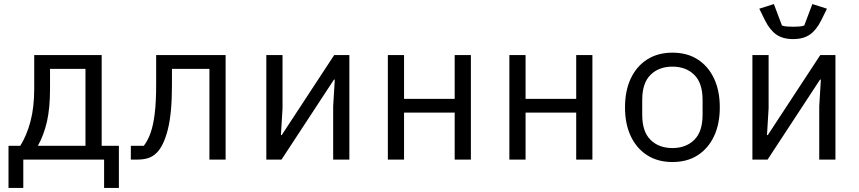

<svg xmlns="http://www.w3.org/2000/svg" viewBox="-20 -788 4240 948"><path d="M22 -68H80Q112 -119 130.5 -188.5Q149 -258 149 -352V-516H482V-68H567V140H494V0H95V140H22ZM402 -68V-448H227V-348Q227 -255 212 -188.5Q197 -122 167 -68Z M626 -68H690Q710 -94 723.5 -132Q737 -170 744 -227.5Q751 -285 751 -369V-516H1094V0H1014V-448H829V-367Q829 -228 808.5 -148Q788 -68 754 -34Q735 -15 712 -7.5Q689 0 657 0H626Z M1295 0V-516H1375V-253L1367 -121H1371L1409 -179L1630 -516H1705V0H1625V-263L1633 -395H1629L1625 -389L1370 0Z M1895 -516H1975V-300H2225V-516H2305V0H2225V-232H1975V0H1895Z M2495 -516H2575V-300H2825V-516H2905V0H2825V-232H2575V0H2495Z M3300 12Q3228 12 3175.5 -21.5Q3123 -55 3094.5 -115.5Q3066 -176 3066 -258Q3066 -340 3094.5 -400.5Q3123 -461 3175.5 -494.5Q3228 -528 3300 -528Q3373 -528 3425 -494.5Q3477 -461 3505.5 -400.5Q3534 -340 3534 -258Q3534 -176 3505.5 -115.5Q3477 -55 3425 -21.5Q3373 12 3300 12ZM3300 -57Q3367 -57 3408 -97.5Q3449 -138 3449 -221V-295Q3449 -378 3408 -418.5Q3367 -459 3300 -459Q3233 -459 3192 -418.5Q3151 -378 3151 -295V-221Q3151 -138 3192 -97.5Q3233 -57 3300 -57Z M3695 0V-516H3775V-253L3767 -121H3771L3809 -179L4030 -516H4105V0H4025V-263L4033 -395H4029L4025 -389L3770 0ZM3896 -595Q3845 -595 3813 -617.5Q3781 -640 3757 -688L3729 -745L3801 -768L3841 -662Q3852 -658 3868 -657Q3884 -656 3896 -656Q3908 -656 3924.5 -657Q3941 -658 3951 -662L3991 -768L4063 -745L4035 -688Q4011 -640 3979 -617.5Q3947 -595 3896 -595Z"/></svg>

Font: Lilex Nerd Font
Style: Regular
Weight: 400
Designer: Mike Abbink, Paul van der Laan, Pieter van Rosmalen, Mikhael Khrustik
Foundry: Mikhael Khrustik
Version: Version 2.400; ttfautohint (v1.8.4.7-5d5b);Nerd Fonts 3.3.0